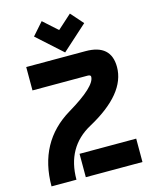

<svg xmlns="http://www.w3.org/2000/svg" viewBox="-141 -1071 919 1162"><g transform="rotate(-15 319.0 -490.5)"><path d="M34.2 0Q34.7 -277.8 257.8 -411.1Q438 -518.6 438 -579.1Q438 -590.8 418 -590.8H73.2V-737.3H444.8Q604 -737.3 604 -595.7Q604 -428.7 356.4 -293.9Q190.4 -203.6 190.4 0ZM604 0H249V-146.5H604ZM235.4 -981.4 323.7 -901.9 412.1 -981.4 481 -903.3 323.7 -761.7 166.5 -903.3Z"/></g></svg>

Font: Newest Shape
Style: Bold
Weight: 700
Designer: Wojciech Kalinowski "wmk69" (wmk69@o2.pl)
Foundry: Wojciech Kalinowski "wmk69" (wmk69@o2.pl)
Version: Version 1.0.0; 2022-02-24